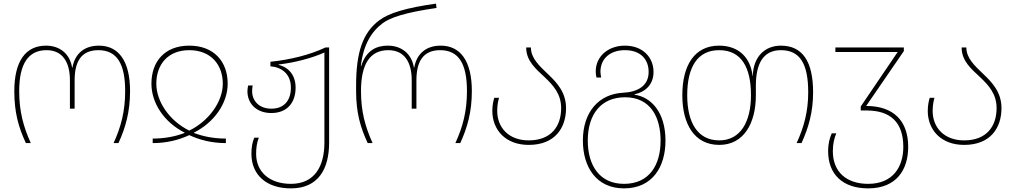

<svg xmlns="http://www.w3.org/2000/svg" viewBox="-20 -790 5608 1060"><path d="M123 0H150C109 -91 86 -175 86 -287C86 -436 135 -513 237 -513C324 -513 366 -449 366 -347V-190H392V-347C392 -449 428 -513 523 -513C627 -513 671 -436 671 -287C671 -176 648 -89 607 0H634C673 -85 698 -172 698 -287C698 -453 635 -538 526 -538C445 -538 393 -493 380 -417H378C366 -493 310 -538 234 -538C122 -538 59 -453 59 -287C59 -169 82 -88 123 0Z M823 0C900 0 967 -17 1025 -44C1083 -17 1150 0 1227 0V-25C1162 -25 1103 -36 1051 -56V-58C1164 -115 1237 -221 1237 -328C1237 -450 1161 -538 1025 -538C889 -538 816 -450 816 -328C816 -221 886 -115 999 -58V-56C947 -36 888 -25 823 -25ZM1025 -69C915 -123 843 -230 843 -328C843 -433 906 -513 1025 -513C1144 -513 1210 -433 1210 -328C1210 -230 1135 -123 1025 -69Z M1586 250C1738 250 1797 142 1797 -3V-528H1777C1691 -487 1581 -460 1473 -449V-424C1535 -419 1586 -382 1586 -306C1586 -236 1549 -190 1478 -190C1410 -190 1372 -234 1372 -286C1372 -297 1373 -308 1375 -318H1350C1348 -309 1346 -297 1346 -286C1346 -221 1393 -166 1478 -166C1565 -166 1612 -223 1612 -306C1612 -379 1569 -420 1518 -432V-434C1608 -444 1704 -470 1771 -500V-3C1771 127 1718 225 1586 225C1469 225 1394 160 1394 59C1394 28 1398 -4 1409 -30H1384C1373 -5 1368 24 1368 59C1368 174 1449 250 1586 250Z M2010 0H2037C1996 -91 1973 -175 1973 -287C1973 -436 2022 -513 2124 -513C2211 -513 2253 -449 2253 -347V-190H2279V-347C2279 -449 2315 -513 2410 -513C2514 -513 2558 -436 2558 -287C2558 -176 2535 -89 2494 0H2521C2560 -85 2585 -172 2585 -287C2585 -453 2522 -538 2413 -538C2332 -538 2280 -493 2267 -417H2265C2253 -493 2197 -538 2121 -538C2062 -538 2002 -515 1974 -425H1972C1986 -544 2031 -616 2093 -662C2135 -693 2216 -721 2390 -746L2387 -770C2223 -747 2127 -718 2074 -678C1983 -610 1946 -502 1946 -318V-287C1946 -169 1969 -88 2010 0Z M2899 10C3045 10 3105 -85 3105 -193C3105 -280 3055 -334 3004 -382C2957 -427 2911 -469 2911 -528H2885C2885 -453 2938 -410 2989 -362C3035 -318 3078 -271 3078 -193C3078 -94 3024 -15 2899 -15C2788 -15 2725 -86 2725 -178C2725 -214 2732 -239 2735 -250H2709C2705 -238 2698 -212 2698 -178C2698 -74 2770 10 2899 10Z M3425 250C3582 250 3654 131 3654 -14C3654 -172 3573 -255 3483 -267V-269C3548 -284 3588 -327 3588 -393C3588 -472 3530 -538 3430 -538C3338 -538 3269 -479 3269 -396C3269 -385 3270 -374 3273 -362H3299C3297 -373 3295 -384 3295 -394C3295 -464 3346 -513 3430 -513C3516 -513 3561 -463 3561 -393C3561 -316 3501 -282 3420 -278C3286 -271 3198 -172 3198 -14C3198 133 3273 250 3425 250ZM3425 225C3290 225 3225 123 3225 -14C3225 -160 3299 -253 3431 -253C3572 -253 3627 -142 3627 -14C3627 121 3565 225 3425 225Z M3951 10C4086 10 4153 -109 4153 -264V-317C4153 -439 4194 -513 4291 -513C4398 -513 4442 -436 4442 -280C4442 -176 4419 -89 4378 0H4405C4444 -85 4469 -172 4469 -280C4469 -453 4409 -538 4291 -538C4209 -538 4139 -484 4136 -370H4135C4124 -470 4060 -538 3950 -538C3816 -538 3747 -432 3747 -264C3747 -107 3812 10 3951 10ZM3951 -15C3829 -15 3774 -117 3774 -264C3774 -420 3831 -513 3950 -513C4072 -513 4126 -420 4126 -264C4126 -119 4069 -15 3951 -15Z M4773 250C4930 250 4994 146 4994 21C4994 -122 4914 -205 4762 -205L4970 -508V-528H4592V-503H4936L4732 -202V-180H4765C4897 -180 4967 -114 4967 21C4967 131 4910 225 4773 225C4653 225 4578 159 4578 45C4578 4 4586 -28 4597 -54H4572C4561 -29 4552 0 4552 45C4552 173 4633 250 4773 250Z M5303 10C5449 10 5509 -85 5509 -193C5509 -280 5459 -334 5408 -382C5361 -427 5315 -469 5315 -528H5289C5289 -453 5342 -410 5393 -362C5439 -318 5482 -271 5482 -193C5482 -94 5428 -15 5303 -15C5192 -15 5129 -86 5129 -178C5129 -214 5136 -239 5139 -250H5113C5109 -238 5102 -212 5102 -178C5102 -74 5174 10 5303 10Z"/></svg>

Font: Noto Sans Georgian Thin
Style: Regular
Weight: 100
Designer: Monotype Design Team, Akaki Razmadze
Foundry: Google LLC
Version: Version 2.005